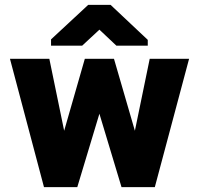

<svg xmlns="http://www.w3.org/2000/svg" viewBox="-20 -770 821 790"><path d="M21 -528 161 0H298L389 -302L480 0H617L758 -528H596L535 -232L449 -528H329L244 -232L183 -528ZM190 -582H318L389 -648L459 -582H588V-606L435 -750H343L190 -608Z"/></svg>

Font: Asimov Pro
Style: Ult
Weight: 900
Designer: Google
Version: Version 2.000980; 2014